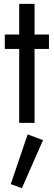

<svg xmlns="http://www.w3.org/2000/svg" viewBox="-20 -640 280 1000"><path d="M160 -620V-460H235V-385H160V0H80V-385H5V-460H80V-620ZM204 90 94 340 36 319 124 60Z"/></svg>

Font: Jost
Style: Regular
Weight: 400
Version: Version 3.710